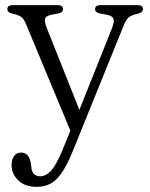

<svg xmlns="http://www.w3.org/2000/svg" viewBox="-20 -487 582 745"><path d="M221.5 97.5 253 20 81 -393.5Q72 -415 61 -422.2Q50 -429.5 26.5 -434.5Q8.5 -439 8.5 -451.5Q8.5 -467 28.5 -467H204Q224.5 -467 224.5 -451.5Q224.5 -438.5 205 -434.5L182.5 -430.5Q158.5 -426 155 -414.8Q151.5 -403.5 162.5 -376L288 -60.5L414.5 -377.5Q424.5 -403 420 -414.5Q415.5 -426 393.5 -430L368.5 -434.5Q349 -438 349 -451.5Q349 -467 369.5 -467H514.5Q534.5 -467 534.5 -451.5Q534.5 -446.5 531 -442Q527.5 -437.5 516.5 -434.5Q491 -429 480 -420Q469 -411 459.5 -387L263 98Q241 152.5 220 183Q199 213.5 175.8 225.8Q152.5 238 123 238Q76.5 238 50.8 212.8Q25 187.5 25 154Q25 131.5 35 118.2Q45 105 61.5 105Q78.5 105 87.5 116.2Q96.5 127.5 99.5 146.5L101.5 161.5Q103 180.5 112.5 188.8Q122 197 135.5 197Q158.5 197 178.2 175.5Q198 154 221.5 97.5Z"/></svg>

Font: Fraunces 9pt Soft Light
Style: Regular
Weight: 300
Version: Version 1.000;[0bf87f6ff]